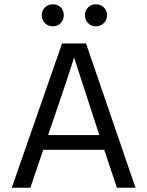

<svg xmlns="http://www.w3.org/2000/svg" viewBox="-20 -877 688 897"><path d="M263.5 -842.5Q278 -828 278 -806Q278 -784 263.5 -769Q249 -754 227 -754Q205 -754 190 -769Q175 -784 175 -806Q175 -828 190 -842.5Q205 -857 227 -857Q249 -857 263.5 -842.5ZM465 -842.5Q480 -828 480 -806Q480 -784 465 -769Q450 -754 428 -754Q406 -754 391.5 -769Q377 -784 377 -806Q377 -828 391.5 -842.5Q406 -857 428 -857Q450 -857 465 -842.5ZM122 0H35L270 -674H382L613 0H526L467 -177H182ZM326 -609Q312 -558 205 -246H444Z"/></svg>

Font: Hind Colombo
Style: Regular
Weight: 400
Designer: Jyotish Sonowal, Aditi Pimprikar
Foundry: Indian Type Foundry
Version: Version 1.000;PS 1.0;hotconv 1.0.86;makeotf.lib2.5.63406; tt